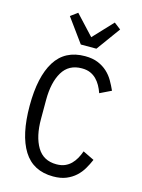

<svg xmlns="http://www.w3.org/2000/svg" viewBox="-135 -992 799 1081"><g transform="rotate(15 264.0 -451.5)"><path d="M243 -746 142 -885 183 -915 289 -801 396 -915 435 -885 334 -746ZM284 12Q167 12 110.5 -78.5Q54 -169 54 -339Q54 -508 110.5 -598.5Q167 -689 284 -689Q328 -689 359.5 -676Q391 -663 414 -642Q437 -621 452.5 -594Q468 -567 480 -540L414 -508Q406 -531 395 -550.5Q384 -570 369 -585Q354 -600 333.5 -609Q313 -618 284 -618Q208 -618 171.5 -557Q135 -496 135 -394V-283Q135 -181 171.5 -120Q208 -59 284 -59Q313 -59 333.5 -68Q354 -77 369 -92Q384 -107 395 -126.5Q406 -146 414 -169L480 -137Q468 -109 452.5 -82.5Q437 -56 414 -35Q391 -14 359.5 -1Q328 12 284 12Z"/></g></svg>

Font: PlemolJP
Style: Regular
Weight: 400
Monospace: yes
Version: v2.0.4; ttfautohint (v1.8.4.7-5d5b-dirty) -l 6 -r 45 -G 200 